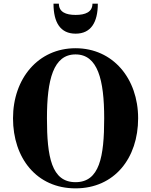

<svg xmlns="http://www.w3.org/2000/svg" viewBox="-20 -1025 830 1055"><path d="M303.5 -1005H274C274 -902 311.5 -840 395.5 -840C479.5 -840 517.5 -902 517.5 -1005H488C488 -959 449.5 -943 395.5 -943C341.5 -943 303.5 -959 303.5 -1005ZM395 10C609.5 10 739 -156.5 739 -375C739 -593.5 600.5 -760 395 -760C190 -760 51.5 -593.5 51.5 -375C51.5 -156.5 181 10 395 10ZM395 -726C517 -726 552.5 -587 552.5 -375C552.5 -163 527 -24 395 -24C263 -24 238 -163 238 -375C238 -587 273 -726 395 -726Z"/></svg>

Font: Bodoni* 06
Style: Bold
Weight: 700
Version: Version 2.2